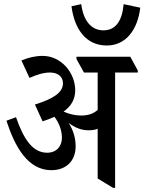

<svg xmlns="http://www.w3.org/2000/svg" viewBox="-20 -897 695 924"><path d="M494 -678C584 -678 642 -751 655 -860L575 -877C568 -797 537 -751 478 -751C417 -751 381 -800 371 -877L324 -867C338 -759 392 -678 494 -678ZM227 -78C297 -78 344 -121 344 -193C344 -233 333 -269 311 -305C340 -283 371 -270 406 -270C422 -270 437 -272 450 -277V-38L524 7H534V-548H643V-558L607 -624H348V-613L384 -548H450V-368C430 -350 404 -341 371 -341C342 -341 312 -348 286 -360C324 -387 342 -421 342 -463C342 -504 325 -545 299 -575C268 -609 229 -628 185 -628C150 -628 117 -620 83 -606L122 -522C157 -538 191 -548 220 -548C258 -548 283 -529 283 -496C283 -451 235 -421 148 -394L185 -313C206 -320 225 -327 242 -335C264 -306 278 -270 278 -234C278 -193 252 -162 207 -162C137 -162 94 -227 57 -333L11 -316C52 -189 115 -78 227 -78Z"/></svg>

Font: Noto Serif Devanagari Condensed Medium
Style: Regular
Weight: 500
Width: 3
Designer: Universal Thirst, Indian Type Foundry and the Monotype Design Team
Foundry: Monotype Imaging Inc.
Version: Version 2.004